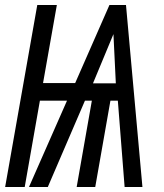

<svg xmlns="http://www.w3.org/2000/svg" viewBox="-32 -745 652 765"><path d="M116.5 -725H194.5L139.5 -414H267.5L404 -725H470L535.5 0H464.5L437.5 -344H408L347.5 0H273.5L334 -344H306.5L158.5 0H83.5L235 -344H127L66.5 0H-11.5ZM429.5 -413 420 -609 338.5 -413Z"/></svg>

Font: JuliaMono Black
Style: Italic
Weight: 900
Italic angle: -9°
Monospace: yes
Designer: cormullion
Foundry: corm
Version: Version 0.057; ttfautohint (v1.8.4)